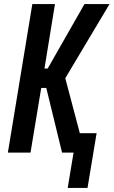

<svg xmlns="http://www.w3.org/2000/svg" viewBox="-20 -755 562 950"><path d="M315 175 344 0H287L209 -320H184L131 0H19L140 -735H252L200 -416H216L398 -735H522L303 -368L375 -96H458L413 175Z"/></svg>

Font: Iosevka Curly
Style: Bold Italic
Weight: 700
Italic angle: -9°
Monospace: yes
Designer: Belleve Invis
Foundry: Belleve Invis
Version: Version 22.1.2; ttfautohint (v1.8.4)